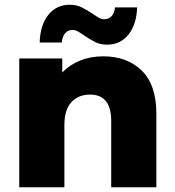

<svg xmlns="http://www.w3.org/2000/svg" viewBox="-20 -788 736 808"><path d="M638 -310V0H448V-279Q448 -390 359 -390Q310 -390 280.5 -358Q251 -326 251 -262V0H61V-542H242V-483Q274 -516 318 -533.5Q362 -551 414 -551Q515 -551 576.5 -491Q638 -431 638 -310ZM334 -639Q315 -652 305.5 -657Q296 -662 286 -662Q266 -662 254 -648Q242 -634 240 -609H147Q149 -682 183 -725Q217 -768 274 -768Q301 -768 322 -758Q343 -748 370 -730Q389 -717 398.5 -712Q408 -707 418 -707Q438 -707 450 -720.5Q462 -734 464 -757H557Q555 -686 521 -643Q487 -600 430 -600Q403 -600 381.5 -610.5Q360 -621 334 -639Z"/></svg>

Font: Montserrat Alternates ExtraBold
Style: Regular
Weight: 800
Designer: Julieta Ulanovsky
Foundry: Julieta Ulanovsky
Version: Version 7.200